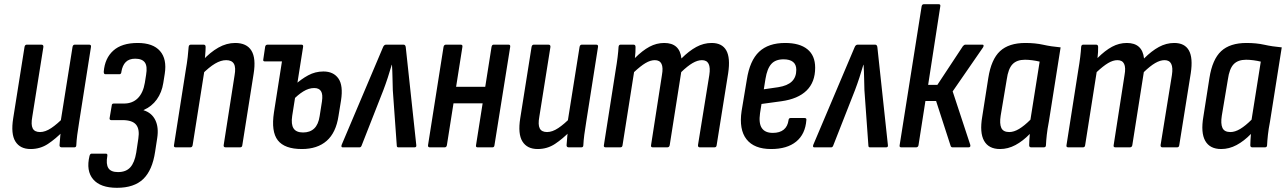

<svg xmlns="http://www.w3.org/2000/svg" viewBox="-20 -703 6140 916"><path d="M126 8Q76 8 53.5 -28Q31 -64 43 -139L97 -479Q99 -490 108 -490H177Q188 -490 187 -479L134 -146Q127 -108 136 -90.5Q145 -73 171 -73Q196 -73 224.5 -92Q253 -111 286 -145L283 -79Q246 -41 209 -16.5Q172 8 126 8ZM275 0Q264 0 264 -10Q265 -29 267.5 -53.5Q270 -78 272 -96L269 -121L326 -479Q328 -490 337 -490H405Q416 -490 414 -479L358 -123Q352 -87 348.5 -59.5Q345 -32 344 -10Q344 0 334 0Z M538 193Q459 193 424.5 152.5Q390 112 407 41Q410 30 417 30H485Q494 30 492 41Q485 80 497 99Q509 118 543 118Q581 118 601.5 95.5Q622 73 630 25L640 -42Q647 -87 629 -108.5Q611 -130 564 -130H510Q506 -130 504 -133Q502 -136 503 -140L513 -199Q513 -204 515.5 -206.5Q518 -209 522 -209H571Q612 -209 637.5 -234.5Q663 -260 671 -308L677 -346Q684 -387 671 -405Q658 -423 625 -423Q596 -423 580 -407Q564 -391 559 -360Q559 -355 556.5 -352Q554 -349 551 -349H482Q475 -349 475 -361Q480 -425 520.5 -461.5Q561 -498 637 -498Q710 -498 743.5 -459.5Q777 -421 766 -351L759 -307Q752 -262 728 -228.5Q704 -195 665 -178V-177Q704 -165 721 -130Q738 -95 730 -44L720 21Q707 109 663.5 151Q620 193 538 193Z M1057 0Q1046 0 1047 -10L1099 -343Q1106 -381 1096 -398.5Q1086 -416 1059 -416Q1034 -416 1006 -399.5Q978 -383 942 -347L945 -413Q983 -454 1022 -476Q1061 -498 1102 -498Q1157 -498 1179.5 -461.5Q1202 -425 1190 -351L1136 -10Q1135 0 1125 0ZM819 0Q808 0 810 -10L866 -367Q872 -401 875.5 -431Q879 -461 880 -479Q881 -490 891 -490H951Q961 -490 961 -479Q961 -462 958.5 -435Q956 -408 953 -390L956 -371L899 -10Q897 0 888 0Z M1244 -410Q1234 -410 1236 -419L1245 -480Q1247 -490 1257 -490H1362L1350 -410ZM1420 8Q1338 8 1305.5 -33.5Q1273 -75 1287 -167L1336 -479Q1338 -490 1347 -490H1418Q1428 -490 1426 -479L1374 -150Q1368 -110 1380.5 -90.5Q1393 -71 1426 -71Q1459 -71 1479 -90Q1499 -109 1505 -149L1516 -219Q1521 -253 1511.5 -268Q1502 -283 1479 -283Q1453 -283 1426.5 -266.5Q1400 -250 1376 -224L1387 -298Q1416 -325 1450 -343.5Q1484 -362 1523 -362Q1571 -362 1594.5 -328.5Q1618 -295 1607 -224L1595 -150Q1583 -70 1538.5 -31Q1494 8 1420 8Z M1615 0Q1606 0 1610 -12L1807 -477Q1812 -490 1822 -490H1905Q1915 -490 1916 -476L1966 -11Q1968 0 1957 0H1881Q1873 0 1873 -8L1854 -273Q1853 -302 1852.5 -333Q1852 -364 1850 -394H1849Q1840 -363 1830 -332.5Q1820 -302 1809 -273L1705 -8Q1702 0 1695 0Z M2259 0Q2249 0 2251 -10L2325 -479Q2327 -490 2335 -490H2406Q2416 -490 2414 -479L2339 -10Q2338 0 2329 0ZM2031 0Q2021 0 2022 -10L2096 -479Q2098 -490 2108 -490H2178Q2188 -490 2186 -479L2112 -10Q2110 0 2101 0ZM2131 -210 2144 -289H2311L2298 -210Z M2545 8Q2495 8 2472.5 -28Q2450 -64 2462 -139L2516 -479Q2518 -490 2527 -490H2596Q2607 -490 2606 -479L2553 -146Q2546 -108 2555 -90.5Q2564 -73 2590 -73Q2615 -73 2643.5 -92Q2672 -111 2705 -145L2702 -79Q2665 -41 2628 -16.5Q2591 8 2545 8ZM2694 0Q2683 0 2683 -10Q2684 -29 2686.5 -53.5Q2689 -78 2691 -96L2688 -121L2745 -479Q2747 -490 2756 -490H2824Q2835 -490 2833 -479L2777 -123Q2771 -87 2767.5 -59.5Q2764 -32 2763 -10Q2763 0 2753 0Z M2870 0Q2859 0 2861 -10L2917 -367Q2923 -402 2926.5 -430.5Q2930 -459 2931 -479Q2932 -490 2941 -490H3002Q3012 -490 3012 -479Q3012 -467 3011.5 -454Q3011 -441 3009 -426Q3045 -462 3078.5 -480Q3112 -498 3149 -498Q3223 -498 3231 -424Q3267 -460 3302 -479Q3337 -498 3375 -498Q3425 -498 3445 -462.5Q3465 -427 3454 -354L3399 -10Q3398 0 3388 0H3319Q3309 0 3310 -11L3364 -345Q3375 -416 3329 -416Q3308 -416 3284 -402Q3260 -388 3230 -359L3175 -10Q3173 0 3163 0H3095Q3084 0 3086 -10L3138 -345Q3151 -416 3104 -416Q3083 -416 3059.5 -402Q3036 -388 3005 -359L2950 -10Q2949 0 2939 0Z M3659 8Q3578 8 3541.5 -38.5Q3505 -85 3518 -173L3543 -323Q3557 -414 3601.5 -456Q3646 -498 3726 -498Q3795 -498 3832 -468Q3869 -438 3869 -380Q3869 -311 3828 -271Q3787 -231 3708 -220L3613 -207L3606 -163Q3599 -115 3614.5 -92Q3630 -69 3667 -69Q3700 -69 3719 -84.5Q3738 -100 3742 -130Q3743 -140 3752 -140H3818Q3829 -140 3827 -130Q3822 -63 3778.5 -27.5Q3735 8 3659 8ZM3624 -277 3693 -287Q3737 -294 3758 -314.5Q3779 -335 3779 -370Q3779 -395 3763.5 -407.5Q3748 -420 3718 -420Q3680 -420 3660 -398Q3640 -376 3632 -327Z M3865 0Q3856 0 3860 -12L4057 -477Q4062 -490 4072 -490H4155Q4165 -490 4166 -476L4216 -11Q4218 0 4207 0H4131Q4123 0 4123 -8L4104 -273Q4103 -302 4102.5 -333Q4102 -364 4100 -394H4099Q4090 -363 4080 -332.5Q4070 -302 4059 -273L3955 -8Q3952 0 3945 0Z M4667 -490Q4672 -490 4672.5 -486Q4673 -482 4670 -477L4525 -267L4609 -12Q4612 0 4600 0H4525Q4517 0 4515 -8L4446 -221H4395L4362 -10Q4360 0 4350 0H4280Q4270 0 4272 -10L4377 -673Q4379 -683 4388 -683H4458Q4468 -683 4466 -673L4408 -298H4452L4574 -483Q4580 -490 4586 -490Z M4751 8Q4697 8 4675 -31Q4653 -70 4666 -146L4695 -331Q4709 -420 4751 -459Q4793 -498 4872 -498Q4919 -498 4957 -489.5Q4995 -481 5040 -477L4984 -123Q4977 -87 4974 -59.5Q4971 -32 4970 -10Q4970 0 4959 0H4900Q4890 0 4890 -10Q4890 -23 4891 -36.5Q4892 -50 4893 -64Q4860 -30 4824.5 -11Q4789 8 4751 8ZM4795 -73Q4817 -73 4842 -88Q4867 -103 4896 -132L4940 -409Q4924 -413 4905 -415.5Q4886 -418 4870 -418Q4831 -418 4810.5 -396.5Q4790 -375 4783 -324L4754 -151Q4748 -113 4757 -93Q4766 -73 4795 -73Z M5077 0Q5066 0 5068 -10L5124 -367Q5130 -402 5133.5 -430.5Q5137 -459 5138 -479Q5139 -490 5148 -490H5209Q5219 -490 5219 -479Q5219 -467 5218.5 -454Q5218 -441 5216 -426Q5252 -462 5285.5 -480Q5319 -498 5356 -498Q5430 -498 5438 -424Q5474 -460 5509 -479Q5544 -498 5582 -498Q5632 -498 5652 -462.5Q5672 -427 5661 -354L5606 -10Q5605 0 5595 0H5526Q5516 0 5517 -11L5571 -345Q5582 -416 5536 -416Q5515 -416 5491 -402Q5467 -388 5437 -359L5382 -10Q5380 0 5370 0H5302Q5291 0 5293 -10L5345 -345Q5358 -416 5311 -416Q5290 -416 5266.5 -402Q5243 -388 5212 -359L5157 -10Q5156 0 5146 0Z M5806 8Q5752 8 5730 -31Q5708 -70 5721 -146L5750 -331Q5764 -420 5806 -459Q5848 -498 5927 -498Q5974 -498 6012 -489.5Q6050 -481 6095 -477L6039 -123Q6032 -87 6029 -59.5Q6026 -32 6025 -10Q6025 0 6014 0H5955Q5945 0 5945 -10Q5945 -23 5946 -36.5Q5947 -50 5948 -64Q5915 -30 5879.5 -11Q5844 8 5806 8ZM5850 -73Q5872 -73 5897 -88Q5922 -103 5951 -132L5995 -409Q5979 -413 5960 -415.5Q5941 -418 5925 -418Q5886 -418 5865.5 -396.5Q5845 -375 5838 -324L5809 -151Q5803 -113 5812 -93Q5821 -73 5850 -73Z"/></svg>

Font: Sofia Sans Condensed SemiBold
Style: Italic
Weight: 600
Italic angle: -9°
Version: Version 4.100